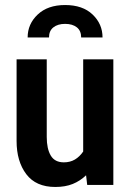

<svg xmlns="http://www.w3.org/2000/svg" viewBox="-20 -736 508 764"><path d="M200 8Q123 8 84.5 -43Q46 -94 46 -175V-500H166V-191Q166 -144 182 -117Q198 -90 234 -90Q259 -90 278 -101.2Q297 -112.5 311 -133V-500H431V0H327L322.5 -38.5Q299 -16 269.5 -4Q240 8 200 8ZM239 -716Q309 -716 348.5 -678.2Q388 -640.5 388 -587H303Q303 -613.5 285.8 -627.2Q268.5 -641 239 -641Q210 -641 192.5 -627.2Q175 -613.5 175 -587H90Q90 -640.5 130 -678.2Q170 -716 239 -716Z"/></svg>

Font: Cabin Condensed
Style: Bold
Weight: 700
Width: 3
Designer: Pablo Impallari
Foundry: Pablo Impallari. http://www.impallari.com Igino Marini. http://www.ikern.com
Version: Version 3.001; ttfautohint (v1.8.3)